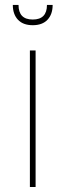

<svg xmlns="http://www.w3.org/2000/svg" viewBox="-20 -747 262 767"><path d="M31.2 0ZM122.2 0H99.4V-545.5H122.2ZM110.8 -646.3Q72.4 -646.3 51.8 -668.1Q31.2 -690 31.2 -727.3H54Q54 -669 110.8 -669Q167.6 -669 167.6 -727.3H190.3Q190.3 -690 169.7 -668.1Q149.1 -646.3 110.8 -646.3Z"/></svg>

Font: Linik Sans Thin
Style: Regular
Weight: 100
Designer: Fonts by Rasmus Andersson / Changes by Cristiano Sobral with parts from Marc Monis
Foundry: rsms
Version: Version 3.020; ttfautohint (v1.6)